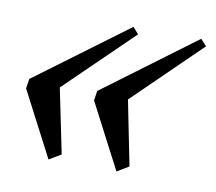

<svg xmlns="http://www.w3.org/2000/svg" viewBox="-52 -451 546 485"><g transform="rotate(10 221.5 -208.5)"><path d="M274.9 -24.4 188 -191.4 191.9 -216.3 427.7 -391.6 442.9 -375 272 -208.5 305.2 -42.5ZM100.6 -24.4 13.7 -191.4 17.6 -216.3 253.9 -391.6 268.6 -375 97.2 -208.5 131.3 -42.5Z"/></g></svg>

Font: Elstob
Style: Italic
Weight: 400
Italic angle: -20°
Designer: Peter S. Baker
Version: Version 1.015